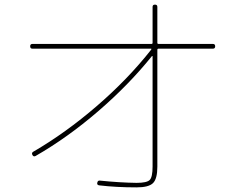

<svg xmlns="http://www.w3.org/2000/svg" viewBox="-20 -810 1040 830"><path d="M120.1 -599.6Q110.4 -599.6 110.4 -609.9Q110.4 -620.1 120.1 -620.1H634.8Q639.6 -620.1 639.6 -625V-780.3Q639.6 -790 649.9 -790Q660.2 -790 660.2 -780.3V-625Q660.2 -620.1 665 -620.1H900.4Q910.2 -620.1 910.2 -609.9Q910.2 -599.6 900.4 -599.6H665Q660.2 -599.6 660.2 -594.7V-89.8Q660.2 -37.1 641.6 -18.6Q623 0 570.3 0Q482.4 0 408.2 -8.8Q398.4 -10.7 400.4 -19.5Q402.3 -30.3 411.1 -29.3Q497.1 -20.5 570.3 -19.5Q615.2 -19.5 627.4 -32.2Q639.6 -44.9 639.6 -89.8V-566.4Q639.6 -567.4 638.7 -567.9Q637.7 -568.4 636.7 -567.4Q536.1 -442.4 403.8 -328.6Q271.5 -214.8 133.8 -135.7Q125 -130.9 120.1 -140.1Q115.2 -149.4 124 -154.3Q263.7 -235.4 398.4 -351.6Q533.2 -467.8 633.8 -595.7Q635.7 -599.6 632.8 -599.6Z"/></svg>

Font: Rounded-X Mgen+ 1mn thin
Style: Regular
Weight: 100
Designer: [Source Han Sans]
Ryoko NISHIZUKA  (kana & ideographs); Paul D. Hunt (Latin, Greek & Cyrillic); Wenlong ZHANG  (bopomofo
Version: Version 1.059.20150602